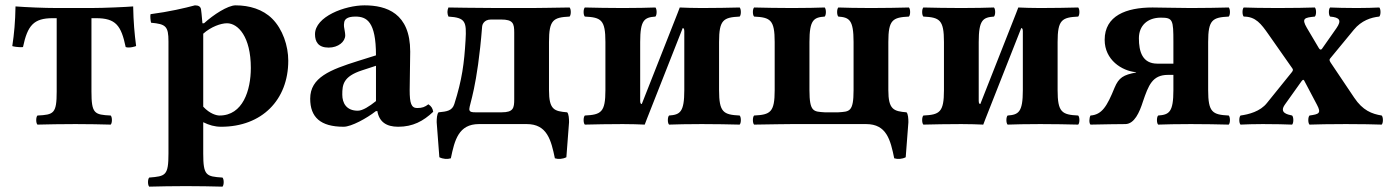

<svg xmlns="http://www.w3.org/2000/svg" viewBox="-20 -464 5203 718"><path d="M192 -122C192 -39 181 -35 120 -32C114 -26 114 -4 120 2C162 1 207 0 262 0C314 0 356 1 394 2C400 -4 400 -26 394 -32C333 -35 322 -39 322 -122V-396H339C413 -396 433 -369 450 -288C463 -283 489 -291 489 -292C483 -338 479 -382 478 -440C455 -438 370 -434 320 -434H194C144 -434 78 -437 38 -440C37 -382 33 -338 26 -292C24 -291 50 -286 66 -288C83 -369 106 -396 177 -396H192Z M610 -309V110C610 193 599 195 538 200C532 206 532 228 538 234C580 233 622 232 675 232C728 232 769 233 812 234C818 228 818 206 812 200C751 196 740 193 740 110V-7C762 4 783 10 807 10C959 10 1058 -90 1058 -237C1058 -293 1037 -355 998 -394C963 -429 913 -444 861 -444C832 -444 778 -409 743 -377H737C735 -405 732 -427 732 -427C731 -439 723 -444 709 -444C672 -434 612 -420 543 -411C541 -405 543 -385 545 -379C600 -374 610 -366 610 -309ZM740 -65V-321C740 -327 740 -332 740 -338C769 -364 806 -377 829 -377C870 -377 918 -327 918 -210C918 -126 888 -32 801 -32C790 -32 765 -38 740 -65Z M1391 -49C1398 -8 1425 10 1469 10C1524 10 1563 -11 1600 -46C1598 -58 1594 -66 1582 -74C1569 -64 1559 -60 1540 -60C1518 -60 1512 -78 1512 -127L1514 -271C1514 -415 1425 -444 1343 -444C1270 -444 1158 -402 1158 -336C1158 -308 1170 -286 1209 -286C1245 -286 1271 -308 1271 -332C1271 -337 1270 -343 1269 -349C1267 -359 1265 -369 1267 -379C1268 -390 1276 -402 1309 -402C1351 -402 1386 -384 1386 -257L1319 -236C1214 -203 1140 -174 1140 -95C1140 -26 1178 10 1265 10C1294 10 1352 -22 1385 -48ZM1386 -218V-86C1361 -66 1336 -50 1318 -50C1275 -50 1260 -79 1260 -110C1260 -147 1263 -178 1334 -201Z M1721 -314C1716 -228 1708 -166 1679 -75C1671 -50 1652 -47 1620 -44C1614 -38 1613 -20 1613 -7L1623 124C1637 131 1653 132 1666 128C1680 60 1695 0 1771 0H1950C2026 0 2041 60 2055 128C2068 132 2084 131 2098 124L2108 -7C2108 -20 2107 -38 2101 -44C2053 -48 2033 -53 2033 -127V-307C2033 -390 2049 -399 2110 -402C2116 -408 2116 -430 2110 -436C2067 -435 1968 -434 1968 -434H1841C1771 -434 1657 -436 1657 -436C1652 -425 1652 -413 1657 -402C1721 -398 1725 -383 1721 -314ZM1735 -56C1735 -73 1765 -137 1783 -365C1783 -369 1788 -391 1816 -391H1854C1899 -391 1903 -376 1903 -342V-93C1903 -60 1900 -44 1856 -44H1759C1747 -44 1735 -44 1735 -56Z M2380 -75C2377 -75 2374 -77 2374 -87V-307C2374 -390 2390 -399 2431 -402C2437 -408 2437 -430 2431 -436C2408 -435 2357 -434 2309 -434C2254 -434 2209 -435 2167 -436C2161 -430 2161 -408 2167 -402C2228 -399 2244 -390 2244 -307V-127C2244 -44 2228 -35 2167 -32C2161 -26 2161 -4 2167 2C2210 1 2254 0 2309 0C2341 0 2369 1 2391 2C2394 -6 2396 -11 2399 -19L2533 -359C2536 -359 2539 -357 2539 -347V-127C2539 -44 2523 -35 2482 -32C2476 -26 2476 -4 2482 2C2505 1 2556 0 2604 0C2659 0 2704 1 2746 2C2752 -4 2752 -26 2746 -32C2685 -35 2669 -44 2669 -127V-307C2669 -390 2685 -399 2746 -402C2752 -408 2752 -430 2746 -436C2703 -435 2659 -434 2604 -434C2572 -434 2544 -435 2522 -436C2519 -428 2517 -423 2514 -415Z M3302 -127V-307C3302 -390 3318 -399 3379 -402C3385 -408 3385 -430 3379 -436C3337 -435 3292 -434 3237 -434C3189 -434 3138 -435 3115 -436C3109 -430 3109 -408 3115 -402C3156 -399 3172 -390 3172 -307V-127C3172 -44 3156 -47 3115 -44H3064C3023 -47 3007 -44 3007 -127V-307C3007 -390 3023 -399 3064 -402C3070 -408 3070 -430 3064 -436C3041 -435 2990 -434 2942 -434C2887 -434 2842 -435 2800 -436C2794 -430 2794 -408 2800 -402C2861 -399 2877 -390 2877 -307V-127C2877 -44 2861 -35 2800 -32C2794 -26 2794 -4 2800 2C2843 1 2942 0 2942 0H3219C3296 0 3310 60 3324 128C3337 132 3354 131 3367 124L3377 -7C3377 -20 3376 -38 3370 -44C3322 -48 3302 -54 3302 -127Z M3646 -75C3643 -75 3640 -77 3640 -87V-307C3640 -390 3656 -399 3697 -402C3703 -408 3703 -430 3697 -436C3674 -435 3623 -434 3575 -434C3520 -434 3475 -435 3433 -436C3427 -430 3427 -408 3433 -402C3494 -399 3510 -390 3510 -307V-127C3510 -44 3494 -35 3433 -32C3427 -26 3427 -4 3433 2C3476 1 3520 0 3575 0C3607 0 3635 1 3657 2C3660 -6 3662 -11 3665 -19L3799 -359C3802 -359 3805 -357 3805 -347V-127C3805 -44 3789 -35 3748 -32C3742 -26 3742 -4 3748 2C3771 1 3822 0 3870 0C3925 0 3970 1 4012 2C4018 -4 4018 -26 4012 -32C3951 -35 3935 -44 3935 -127V-307C3935 -390 3951 -399 4012 -402C4018 -408 4018 -430 4012 -436C3969 -435 3925 -434 3870 -434C3838 -434 3810 -435 3788 -436C3785 -428 3783 -423 3780 -415Z M4229 -193C4181 -184 4164 -174 4148 -136C4120 -67 4101 -35 4058 -32C4053 -24 4052 -3 4058 2C4081 1 4189 0 4189 0C4222 -1 4241 -43 4254 -84C4275 -145 4289 -184 4348 -184H4368V-127C4368 -44 4352 -35 4311 -32C4305 -26 4305 -4 4311 2C4334 1 4385 0 4433 0C4488 0 4533 1 4575 2C4581 -4 4581 -26 4575 -32C4514 -35 4498 -44 4498 -127V-307C4498 -390 4514 -399 4575 -402C4581 -408 4581 -430 4575 -436C4532 -435 4488 -434 4433 -434C4377 -434 4331 -436 4290 -436C4191 -436 4111 -405 4111 -315C4111 -240 4175 -199 4228 -194ZM4368 -226H4308C4252 -226 4239 -271 4239 -321C4239 -368 4271 -398 4321 -398C4366 -398 4368 -390 4368 -307Z M4785 -73 4847 -160C4851 -165 4854 -168 4857 -163L4905 -72C4922 -40 4912 -37 4877 -32C4871 -26 4871 -4 4877 2C4897 1 4960 0 5013 0C5065 0 5127 1 5147 2C5153 -4 5153 -26 5147 -32C5110 -38 5076 -51 5044 -99L4956 -230C4951 -238 4951 -241 4954 -245L5043 -353C5071 -387 5107 -399 5138 -402C5144 -408 5144 -430 5138 -436C5118 -435 5087 -434 5054 -434C5015 -434 4974 -435 4954 -436C4948 -430 4948 -408 4954 -402C4990 -399 4998 -388 4978 -359L4924 -282C4921 -277 4916 -277 4912 -284L4867 -360C4846 -396 4859 -398 4897 -402C4903 -408 4903 -430 4897 -436C4877 -435 4812 -434 4757 -434C4708 -434 4651 -435 4631 -436C4625 -430 4625 -408 4631 -402C4676 -402 4696 -375 4724 -335L4813 -208C4816 -204 4816 -200 4810 -193L4718 -79C4693 -47 4649 -36 4619 -32C4613 -26 4613 -4 4619 2C4639 1 4670 0 4702 0C4745 0 4792 1 4812 2C4818 -4 4818 -26 4812 -32C4794 -36 4763 -42 4785 -73Z"/></svg>

Font: Libertinus Serif
Style: Bold
Weight: 700
Designer: Philipp H. Poll, Khaled Hosny
Foundry: Caleb Maclennan
Version: Version 7.050;RELEASE